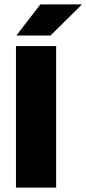

<svg xmlns="http://www.w3.org/2000/svg" viewBox="-20 -847 388 867"><path d="M233.5 -639V0H52V-639ZM55 -688 162 -827H348.5V-825.5L208 -686.5H55Z"/></svg>

Font: Anek Devanagari ExtraBold
Style: Regular
Weight: 800
Designer: Kailash Malviya (Devanagari) & Yesha Goshar (Latin)
Foundry: Ek Type
Version: Version 1.003